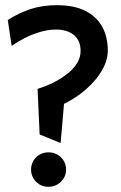

<svg xmlns="http://www.w3.org/2000/svg" viewBox="-20 -721 466 741"><path d="M199 -701Q144 -701 99.5 -686.5Q55 -672 10 -644L25 -544Q72 -576 115.5 -591.5Q159 -607 196 -607Q239 -607 265 -586Q291 -565 291 -524Q291 -479 244.5 -440Q198 -401 125 -378L133 -202L214 -169L227 -320Q277 -345 315 -379Q353 -413 374.5 -451Q396 -489 396 -526Q396 -578 374.5 -617.5Q353 -657 309.5 -679Q266 -701 199 -701ZM167 -133Q139 -133 119.5 -114Q100 -95 100 -66Q100 -39 119.5 -19.5Q139 0 167 0Q195 0 215 -19.5Q235 -39 235 -66Q235 -95 215 -114Q195 -133 167 -133Z"/></svg>

Font: Catamaran Thin SemiBold
Style: Regular
Weight: 600
Version: Version 2.000